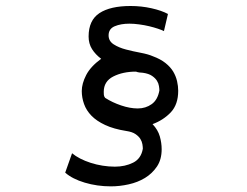

<svg xmlns="http://www.w3.org/2000/svg" viewBox="-20 -666 845 657"><path d="M554.7 -618.2 541 -559.6Q533.2 -563.5 520 -567.9Q506.8 -572.3 490.7 -576.2Q474.6 -580.1 456.5 -582.5Q438.5 -585 422.9 -585Q393.6 -585 372.6 -576.2Q351.6 -567.4 351.6 -544.9Q351.6 -525.4 369.1 -514.2Q386.7 -502.9 411.1 -496.6Q435.5 -490.2 461.4 -485.4Q487.3 -480.5 502.9 -473.6Q529.3 -463.9 546.4 -450.2Q563.5 -436.5 572.8 -420.9Q582 -405.3 585.9 -388.2Q589.8 -371.1 589.8 -355.5Q589.8 -308.6 564.5 -281.7Q539.1 -254.9 502 -241.2Q520.5 -221.7 526.9 -199.2Q533.2 -176.8 533.2 -155.3Q533.2 -120.1 517.1 -96.2Q501 -72.3 476.1 -57.1Q451.2 -42 420.4 -35.2Q389.6 -28.3 359.4 -28.3Q312.5 -28.3 270 -41Q227.5 -53.7 203.1 -75.2L226.6 -141.6Q238.3 -131.8 254.4 -123.5Q270.5 -115.2 290 -108.9Q309.6 -102.5 331.1 -99.1Q352.5 -95.7 373 -95.7Q408.2 -95.7 435.5 -109.4Q462.9 -123 468.8 -157.2Q468.8 -163.1 467.3 -172.4Q465.8 -181.6 460.4 -190.4Q455.1 -199.2 443.8 -207Q432.6 -214.8 412.1 -217.8Q369.1 -224.6 339.8 -238.3Q310.5 -252 293 -270Q275.4 -288.1 267.6 -310.1Q259.8 -332 259.8 -354.5Q259.8 -379.9 274.9 -409.2Q290 -438.5 326.2 -464.8Q306.6 -479.5 294.9 -498Q283.2 -516.6 283.2 -541Q283.2 -596.7 320.3 -621.1Q357.4 -645.5 426.8 -645.5Q463.9 -645.5 498.5 -637.7Q533.2 -629.9 554.7 -618.2ZM339.8 -331.1Q364.3 -315.4 394.5 -305.2Q424.8 -294.9 451.2 -294.9Q478.5 -294.9 499 -309.6Q519.5 -324.2 525.4 -356.4Q525.4 -362.3 523.9 -371.6Q522.5 -380.9 517.1 -389.6Q511.7 -398.4 500.5 -406.2Q489.3 -414.1 468.8 -417Q463.9 -417 457 -418Q450.2 -418.9 445.3 -420.9Q400.4 -420.9 367.7 -404.3Q335 -387.7 335 -351.6Q335 -346.7 335.4 -341.3Q335.9 -335.9 339.8 -331.1Z"/></svg>

Font: Poor Story
Style: Regular
Weight: 400
Designer: YoonDesign Inc.
Foundry: YoonDesign Inc.
Version: Version 3.00